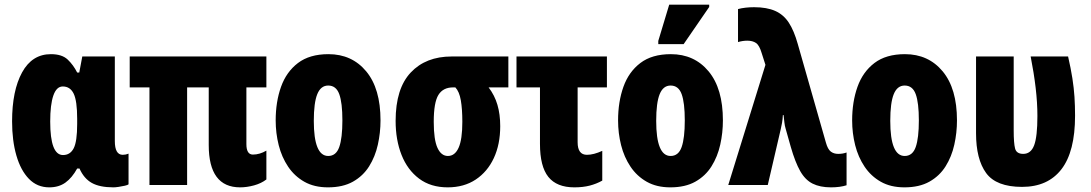

<svg xmlns="http://www.w3.org/2000/svg" viewBox="-20 -796 4693 826"><path d="M192 10Q140 10 104.5 -26.5Q69 -63 50.5 -127Q32 -191 32 -274Q32 -406 75 -484.5Q118 -563 199 -563Q247 -563 271.5 -539.5Q296 -516 312 -484H321L334 -553H474V-189Q474 -130 508 -130Q521 -130 533 -135V-3Q530 0 517 3Q504 6 490 8Q476 10 468 10Q409 10 375 -9Q341 -28 322 -71H312Q290 -31 261.5 -10.5Q233 10 192 10ZM251 -129Q282 -129 297 -158Q312 -187 312 -263V-285Q312 -362 297 -393Q282 -424 250 -424Q223 -424 209.5 -385Q196 -346 196 -273Q196 -129 251 -129Z M1013 10Q878 10 878 -172V-420H785V0H623V-420H538V-553H1126V-420H1040V-176Q1040 -131 1068 -131Q1097 -131 1126 -148V-24Q1104 -7 1073 1.5Q1042 10 1013 10Z M1617 -278Q1617 -225 1605.5 -173.5Q1594 -122 1568 -80.5Q1542 -39 1498.5 -14.5Q1455 10 1391 10Q1332 10 1289.5 -14Q1247 -38 1219.5 -79Q1192 -120 1179 -171.5Q1166 -223 1166 -278Q1166 -358 1189 -422.5Q1212 -487 1262 -525Q1312 -563 1393 -563Q1494 -563 1555.5 -489Q1617 -415 1617 -278ZM1330 -276Q1330 -125 1392 -125Q1426 -125 1439.5 -163.5Q1453 -202 1453 -278Q1453 -354 1439.5 -391Q1426 -428 1392 -428Q1360 -428 1345 -391Q1330 -354 1330 -276Z M1906 10Q1833 10 1783 -27.5Q1733 -65 1707.5 -129.5Q1682 -194 1682 -276Q1682 -415 1747 -484Q1812 -553 1923 -553H2167V-420H2082Q2108 -386 2120 -345Q2132 -304 2132 -253Q2132 -175 2104.5 -116Q2077 -57 2026.5 -23.5Q1976 10 1906 10ZM1907 -125Q1937 -125 1953 -160.5Q1969 -196 1969 -272Q1969 -327 1962.5 -364.5Q1956 -402 1939 -420H1929Q1886 -420 1866 -387.5Q1846 -355 1846 -272Q1846 -195 1862 -160Q1878 -125 1907 -125Z M2451 10Q2375 10 2339 -35Q2303 -80 2303 -177V-420H2202V-553H2591V-420H2465V-184Q2465 -130 2505 -130Q2534 -130 2571 -147V-19Q2546 -5 2517 2.5Q2488 10 2451 10Z M3090 -278Q3090 -225 3078.5 -173.5Q3067 -122 3041 -80.5Q3015 -39 2971.5 -14.5Q2928 10 2864 10Q2805 10 2762.5 -14Q2720 -38 2692.5 -79Q2665 -120 2652 -171.5Q2639 -223 2639 -278Q2639 -358 2662 -422.5Q2685 -487 2735 -525Q2785 -563 2866 -563Q2967 -563 3028.5 -489Q3090 -415 3090 -278ZM2803 -276Q2803 -125 2865 -125Q2899 -125 2912.5 -163.5Q2926 -202 2926 -278Q2926 -354 2912.5 -391Q2899 -428 2865 -428Q2833 -428 2818 -391Q2803 -354 2803 -276ZM2812 -606V-620L2859 -776H3031V-766L2921 -606Z M3555 10Q3508 10 3476 -6Q3444 -22 3422.5 -60Q3401 -98 3382 -164L3360 -242Q3356 -255 3354.5 -269.5Q3353 -284 3351 -301H3348Q3347 -283 3344.5 -268Q3342 -253 3339 -241L3283 0H3113L3273 -517L3257 -567Q3247 -601 3232.5 -611Q3218 -621 3195 -621Q3175 -621 3155 -615V-757Q3170 -761 3187.5 -763Q3205 -765 3224 -765Q3279 -765 3315 -749Q3351 -733 3373.5 -698.5Q3396 -664 3412 -607L3533 -183Q3541 -154 3554 -144Q3567 -134 3586 -134Q3606 -134 3622 -140V1Q3594 10 3555 10Z M4097 -278Q4097 -225 4085.5 -173.5Q4074 -122 4048 -80.5Q4022 -39 3978.5 -14.5Q3935 10 3871 10Q3812 10 3769.5 -14Q3727 -38 3699.5 -79Q3672 -120 3659 -171.5Q3646 -223 3646 -278Q3646 -358 3669 -422.5Q3692 -487 3742 -525Q3792 -563 3873 -563Q3974 -563 4035.5 -489Q4097 -415 4097 -278ZM3810 -276Q3810 -125 3872 -125Q3906 -125 3919.5 -163.5Q3933 -202 3933 -278Q3933 -354 3919.5 -391Q3906 -428 3872 -428Q3840 -428 3825 -391Q3810 -354 3810 -276Z M4377 8Q4266 8 4222.5 -51.5Q4179 -111 4179 -223V-553H4341V-235Q4341 -180 4347 -157Q4353 -134 4382 -134Q4415 -134 4429 -171Q4443 -208 4443 -297Q4443 -354 4435.5 -418Q4428 -482 4414 -553H4575Q4587 -501 4593.5 -459Q4600 -417 4602.5 -379Q4605 -341 4605 -298Q4605 -144 4546.5 -68Q4488 8 4377 8Z"/></svg>

Font: Noto Sans ExtraCondensed Black
Style: Regular
Weight: 900
Width: 2
Designer: Monotype Design Team
Foundry: Monotype Imaging Inc.
Version: Version 2.013; ttfautohint (v1.8.4.7-5d5b)